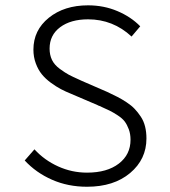

<svg xmlns="http://www.w3.org/2000/svg" viewBox="-20 -692 640 724"><path d="M308.1 12.2Q236.3 12.2 176.3 -14.2Q116.2 -40.5 73.2 -86.9L109.9 -128.9Q147.5 -87.9 199.2 -64.5Q251 -41 308.1 -41Q383.8 -41 428 -75Q472.2 -108.9 472.2 -165Q472.2 -187 465.6 -204.6Q459 -222.2 450.2 -233.9Q441.4 -245.6 423.8 -257.1Q406.2 -268.6 392.8 -275.1Q379.4 -281.7 355 -292.5Q353.5 -293 352.8 -293.2Q352.1 -293.5 351.1 -293.9Q350.1 -294.4 349.1 -294.9Q348.1 -295.4 347.2 -295.9L249 -337.9Q227.1 -346.7 209.5 -356Q191.9 -365.2 171.6 -380.1Q151.4 -395 137.7 -411.9Q124 -428.7 115 -452.9Q106 -477.1 106 -504.9Q106 -578.1 164.1 -625Q222.2 -671.9 312 -671.9Q371.6 -671.9 422.9 -650.1Q474.1 -628.4 508.8 -592.8L476.1 -554.2Q406.2 -619.1 312 -619.1Q246.6 -619.1 206.8 -589.4Q167 -559.6 167 -508.8Q167 -484.9 176 -466.1Q185.1 -447.3 205.8 -432.1Q226.6 -417 239.5 -410.2Q252.4 -403.3 280.8 -390.6Q285.6 -388.2 288.1 -387.2L384.8 -345.2Q407.7 -334.5 423.3 -326.4Q439 -318.4 457.5 -306.2Q476.1 -293.9 488 -281.2Q500 -268.6 511 -252Q522 -235.4 527.1 -214.8Q532.2 -194.3 532.2 -169.9Q532.2 -91.3 470.7 -39.6Q409.2 12.2 308.1 12.2Z"/></svg>

Font: Office Code Pro Light
Style: Regular
Weight: 300
Designer: Nathan Rutzky & Paul D. Hunt
Foundry: Adobe Systems Incorporated
Version: Version 1.004;PS 001.004;hotconv 1.0.70;makeotf.lib2.5.58329